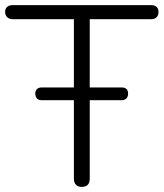

<svg xmlns="http://www.w3.org/2000/svg" viewBox="-23 -725 640 751"><path d="M297 6Q282 6 274 -2.5Q266 -11 266 -26V-650H27Q13 -650 5 -658Q-3 -666 -3 -678Q-3 -691 5 -698Q13 -705 27 -705H568Q582 -705 589.5 -698Q597 -691 597 -678Q597 -665 589.5 -657.5Q582 -650 568 -650H328V-26Q328 -11 320.5 -2.5Q313 6 297 6ZM141 -333Q128 -333 121.5 -340Q115 -347 115 -359Q115 -370 121.5 -376.5Q128 -383 141 -383H452Q465 -383 471.5 -377Q478 -371 478 -359Q478 -347 471.5 -340Q465 -333 452 -333Z"/></svg>

Font: Nunito ExtraLight Light
Style: Regular
Weight: 300
Version: Version 3.602